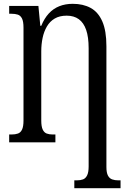

<svg xmlns="http://www.w3.org/2000/svg" viewBox="-20 -745 669 1005"><path d="M369 240V199H382Q401 199 414.5 194Q428 189 436 173Q444 157 444 126V-492Q444 -551 431 -588.5Q418 -626 392.5 -644.5Q367 -663 329 -663Q292 -663 266.5 -648Q241 -633 225.5 -606.5Q210 -580 203 -546.5Q196 -513 196 -477V-114Q196 -83 203.5 -67Q211 -51 224.5 -46Q238 -41 256 -41H270V0H28V-41H40Q60 -41 74 -46Q88 -51 95.5 -67Q103 -83 103 -114V-600Q103 -633 95 -648.5Q87 -664 73 -668.5Q59 -673 40 -673H28V-714H181L191 -610H196Q212 -649 235.5 -674.5Q259 -700 290.5 -712.5Q322 -725 361 -725Q415 -725 454.5 -703.5Q494 -682 515.5 -633Q537 -584 537 -503V129Q537 159 545 174Q553 189 567 194Q581 199 599 199H611V240Z"/></svg>

Font: Noto Serif ExtraCondensed
Style: Regular
Weight: 400
Width: 2
Designer: Monotype Design Team
Foundry: Monotype Imaging Inc.
Version: Version 2.013